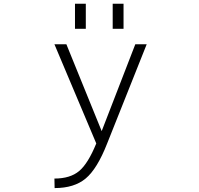

<svg xmlns="http://www.w3.org/2000/svg" viewBox="-20 -754 1040 1004"><path d="M372.1 -603.5V-734.4H428.7V-603.5ZM569.3 -603.5V-734.4H626V-603.5ZM511.7 -68.4 687.5 -522.5H747.1L540 -2.9Q488.3 128.9 428.2 179.2Q368.2 229.5 265.6 229.5L264.6 179.7Q346.7 179.7 393.6 140.6Q440.4 101.6 483.4 -3.9L264.6 -522.5H327.1Z"/></svg>

Font: GenEi Gothic M Light
Style: Regular
Weight: 300
Designer: o_tamon (Modified); [Source Han Sans]
Ryoko NISHIZUKA  (kana & ideographs); Paul D. Hunt (Latin, Greek & Cyrillic); Wenl
Version: Version 1.1a;Original Version 1.004